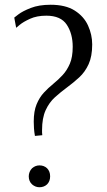

<svg xmlns="http://www.w3.org/2000/svg" viewBox="-20 -779 451 808"><path d="M127 -207Q124 -224 123 -239Q122 -254 122 -267Q122 -311 134 -340Q146 -369 164.5 -389Q183 -409 204 -426Q225 -443 243.5 -463Q262 -483 274 -511Q286 -539 286 -582Q286 -637 261 -675Q236 -713 175 -713Q135 -713 106.5 -700Q78 -687 63 -674.5Q48 -662 48 -662L40 -705Q40 -705 57.5 -718.5Q75 -732 109.5 -745.5Q144 -759 193 -759Q256 -759 294.5 -734.5Q333 -710 350.5 -671.5Q368 -633 368 -592Q368 -542 353 -509Q338 -476 313.5 -453.5Q289 -431 262.5 -411.5Q236 -392 211.5 -370Q187 -348 172 -315Q157 -282 157 -232Q157 -227 157 -221.5Q157 -216 158 -210ZM146 9Q129 9 115 -3Q101 -16 101 -37Q101 -46 104.5 -55Q108 -64 115 -71Q129 -83 146 -83Q165 -83 178 -71Q191 -58 191 -37Q191 -16 178 -3Q165 9 146 9Z"/></svg>

Font: Arsenal SC
Style: Regular
Weight: 400
Designer: Andrij Shevchenko
Foundry: Stairsfor
Version: Version 2.001; ttfautohint (v1.8.4.7-5d5b)